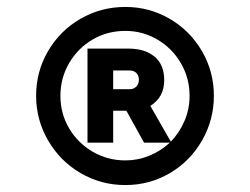

<svg xmlns="http://www.w3.org/2000/svg" viewBox="-20 -804 720 553"><path d="M84 -528Q84 -598 118.5 -657Q153 -716 212 -750Q271 -784 341 -784Q410 -784 468.5 -750Q527 -716 561.5 -657Q596 -598 596 -528Q596 -459 562 -399.5Q528 -340 469.5 -305.5Q411 -271 341 -271Q271 -271 212 -305.5Q153 -340 118.5 -399.5Q84 -459 84 -528ZM341 -342Q377 -342 410 -355.5Q443 -369 469 -393H395L344 -485H306V-393H232V-664H351Q397 -664 425 -641Q453 -618 453 -573Q453 -524 413 -499L472 -396Q497 -422 511.5 -456Q526 -490 526 -528Q526 -579 501 -622Q476 -665 433.5 -690Q391 -715 341 -715Q289 -715 246.5 -690Q204 -665 179 -622Q154 -579 154 -528Q154 -477 179 -434.5Q204 -392 247 -367Q290 -342 341 -342ZM353 -547Q365 -547 372.5 -554.5Q380 -562 380 -574Q380 -586 373 -593.5Q366 -601 353 -601H306V-547Z"/></svg>

Font: Evergrow Sans
Style: Bold
Weight: 700
Foundry: 10Web
Version: Version 1.000